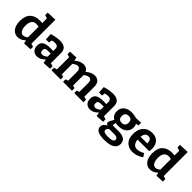

<svg xmlns="http://www.w3.org/2000/svg" viewBox="253 -2207 3877 3877"><g transform="rotate(45 2191.5 -268.0)"><path d="M230 12Q143 12 87.5 -56.5Q32 -125 32 -255Q32 -403 107 -474.5Q182 -546 318 -546Q348 -546 382 -541V-676L310 -699V-770L522 -778V-93L589 -72V-1L413 7L398 -63Q316 12 230 12ZM284 -91Q329 -91 382 -134V-437Q345 -446 314 -446Q243 -446 210.5 -398.5Q178 -351 178 -268Q178 -187 206 -139Q234 -91 284 -91Z M971 8 954 -76Q916 -32 870.5 -10Q825 12 778 12Q714 12 672 -29Q630 -70 630 -147Q630 -231 684.5 -266Q739 -301 840 -301H939V-356Q939 -403 916.5 -423Q894 -443 851 -443Q814 -443 766 -430L755 -361H668L660 -507Q795 -546 888 -546Q982 -546 1030.5 -506Q1079 -466 1079 -382V-93L1146 -72V-1ZM771 -161Q771 -123 788.5 -106Q806 -89 833 -89Q857 -89 885 -103Q913 -117 939 -141V-227H863Q811 -227 791 -210.5Q771 -194 771 -161Z M1451 -72V0H1187V-72L1254 -91V-439L1187 -459V-531L1363 -539L1377 -463Q1422 -504 1471.5 -525Q1521 -546 1566 -546Q1609 -546 1644 -526Q1679 -506 1698 -463Q1743 -505 1792.5 -525.5Q1842 -546 1887 -546Q1949 -546 1992 -504Q2035 -462 2035 -377V-92L2102 -72V0H1839V-72L1895 -89V-346Q1895 -394 1875.5 -417Q1856 -440 1825 -440Q1774 -440 1715 -388Q1715 -386 1715 -382V-91L1772 -72V0H1518V-72L1575 -89V-346Q1575 -394 1555 -417Q1535 -440 1505 -440Q1480 -440 1451.5 -427Q1423 -414 1394 -389V-90Z M2486 8 2469 -76Q2431 -32 2385.5 -10Q2340 12 2293 12Q2229 12 2187 -29Q2145 -70 2145 -147Q2145 -231 2199.5 -266Q2254 -301 2355 -301H2454V-356Q2454 -403 2431.5 -423Q2409 -443 2366 -443Q2329 -443 2281 -430L2270 -361H2183L2175 -507Q2310 -546 2403 -546Q2497 -546 2545.5 -506Q2594 -466 2594 -382V-93L2661 -72V-1ZM2286 -161Q2286 -123 2303.5 -106Q2321 -89 2348 -89Q2372 -89 2400 -103Q2428 -117 2454 -141V-227H2378Q2326 -227 2306 -210.5Q2286 -194 2286 -161Z M2933 242Q2686 242 2686 111Q2686 33 2776 -10Q2734 -27 2734 -65Q2734 -75 2739 -89Q2744 -103 2757.5 -126.5Q2771 -150 2795 -189Q2705 -238 2705 -348Q2705 -441 2769 -493.5Q2833 -546 2945 -546Q3015 -546 3068 -525L3218 -530V-455L3157 -442Q3168 -426 3173.5 -404.5Q3179 -383 3179 -357Q3179 -264 3114 -210.5Q3049 -157 2939 -157Q2898 -157 2859 -166L2847 -88H3025Q3126 -88 3178 -49Q3230 -10 3230 65Q3230 151 3155.5 196.5Q3081 242 2933 242ZM2939 -251Q3040 -251 3040 -354Q3040 -452 2944 -452Q2845 -452 2845 -352Q2845 -251 2939 -251ZM2945 144Q3024 144 3060 127Q3096 110 3096 77Q3096 45 3072 30Q3048 15 3003 15H2851Q2808 47 2808 85Q2808 115 2841 129.5Q2874 144 2945 144Z M3505 12Q3396 12 3328.5 -56.5Q3261 -125 3261 -257Q3261 -347 3293.5 -411.5Q3326 -476 3385 -511Q3444 -546 3524 -546Q3602 -546 3651 -515Q3700 -484 3723 -430.5Q3746 -377 3746 -310Q3746 -277 3740 -240H3407Q3413 -174 3443.5 -133Q3474 -92 3538 -92Q3571 -92 3611 -104Q3651 -116 3694 -142L3741 -67Q3683 -27 3622.5 -7.5Q3562 12 3505 12ZM3513 -445Q3464 -445 3439 -410.5Q3414 -376 3408 -323H3602Q3601 -377 3581 -411Q3561 -445 3513 -445Z M4009 12Q3922 12 3866.5 -56.5Q3811 -125 3811 -255Q3811 -403 3886 -474.5Q3961 -546 4097 -546Q4127 -546 4161 -541V-676L4089 -699V-770L4301 -778V-93L4368 -72V-1L4192 7L4177 -63Q4095 12 4009 12ZM4063 -91Q4108 -91 4161 -134V-437Q4124 -446 4093 -446Q4022 -446 3989.5 -398.5Q3957 -351 3957 -268Q3957 -187 3985 -139Q4013 -91 4063 -91Z"/></g></svg>

Font: Bitter
Style: Bold
Weight: 700
Designer: Sol Matas, and Bitter project Authors
Foundry: Sol Matas
Version: Version 2.001